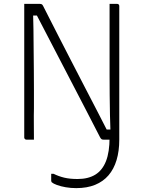

<svg xmlns="http://www.w3.org/2000/svg" viewBox="-20 -720 740 990"><path d="M380 203Q435 203 471.5 180.5Q508 158 526.5 111Q545 64 545 -11Q560 -11 569.5 -10.5Q579 -10 585 -8.5Q591 -7 593 -5Q595 -3 595 0Q595 59 581 105.5Q567 152 539.5 184Q512 216 470.5 233Q429 250 373 250Q345 250 319 245.5Q293 241 274 234Q255 227 247 220Q246 218 245 216.5Q244 215 244 212Q244 203 244 194Q244 185 244 176H256Q282 189 311 196Q340 203 380 203ZM155 0Q145 0 135.5 0Q126 0 116 0Q113 0 110.5 -1.5Q108 -3 106.5 -5.5Q105 -8 105 -11Q105 -80 105 -148.5Q105 -217 105 -285.5Q105 -354 105 -422.5Q105 -491 105 -560Q105 -595 105 -630Q105 -665 105 -700Q116 -700 131 -700Q146 -700 160.5 -700Q175 -700 186 -700Q190 -700 193 -699Q196 -698 198 -696Q200 -694 202 -690Q213 -669 234 -627Q255 -585 284 -529Q313 -473 346.5 -407.5Q380 -342 415.5 -274Q451 -206 485 -140Q519 -74 548 -17L509 -52H565L550 -27Q548 -77 547 -128Q546 -179 545.5 -231Q545 -283 545 -335Q545 -387 545 -438Q545 -489 545 -538Q545 -579 545 -619.5Q545 -660 545 -700Q555 -700 564.5 -700Q574 -700 584 -700Q589 -700 592 -697Q595 -694 595 -689Q595 -624 595 -559Q595 -494 595 -428.5Q595 -363 595 -298Q595 -233 595 -168Q595 -126 595 -84Q595 -42 595 0Q585 0 569.5 0Q554 0 538.5 0Q523 0 513 0Q507 0 503.5 -2.5Q500 -5 496 -12Q463 -76 422 -155.5Q381 -235 335 -323Q289 -411 242 -502Q195 -593 150 -679L184 -640H137L150 -680Q152 -623 152.5 -568.5Q153 -514 153.5 -461Q154 -408 154.5 -357Q155 -306 155 -257Q155 -208 155 -160Q154 -128 154.5 -84Q155 -40 155 0Z"/></svg>

Font: Recursive Sans Linear Light
Style: Regular
Weight: 300
Version: Version 1.085